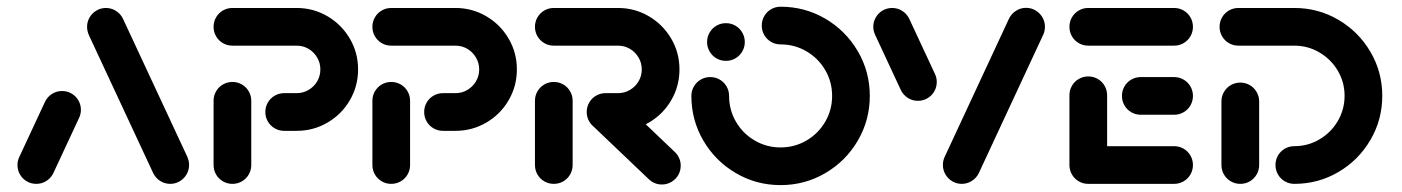

<svg xmlns="http://www.w3.org/2000/svg" viewBox="-20 -542 4132 566"><path d="M87 0Q71.9 0 59.1 -7.4Q46.3 -14.8 38.9 -27.6Q31.5 -40.4 31.5 -55.6Q31.5 -68.5 37.4 -80.4L113 -242.6Q120 -256.7 133.3 -265.2Q146.7 -273.7 163 -273.7Q178.1 -273.7 190.9 -266.3Q203.7 -258.9 211.1 -246.1Q218.5 -233.3 218.5 -218.1Q218.5 -205.2 212.6 -193.3L137 -31.1Q130 -17 116.7 -8.5Q103.3 0 87 0ZM537.4 -55.6Q537.4 -40.7 530 -28Q522.6 -15.2 509.8 -7.6Q497 0 481.9 0Q465.9 0 452.4 -8.5Q438.9 -17 431.9 -31.1L242.2 -438.1Q236.7 -450.4 236.7 -463Q236.7 -477.8 244.1 -490.6Q251.5 -503.3 264.3 -510.9Q277 -518.5 292.2 -518.5Q308.1 -518.5 321.7 -510Q335.2 -501.5 342.2 -487.4L531.9 -80.4Q537.4 -68.1 537.4 -55.6Z M665.2 0Q650 0 637.2 -7.4Q624.4 -14.8 617 -27.6Q609.6 -40.4 609.6 -55.6V-244.8Q609.6 -260 617 -272.8Q624.4 -285.6 637.2 -293Q650 -300.4 665.2 -300.4Q680.4 -300.4 693.1 -293Q705.9 -285.6 713.3 -272.8Q720.7 -260 720.7 -244.8V-55.6Q720.7 -40.4 713.3 -27.6Q705.9 -14.8 693.1 -7.4Q680.4 0 665.2 0ZM762.2 -211.9Q762.2 -227 769.6 -239.8Q777 -252.6 789.8 -260Q802.6 -267.4 817.8 -267.4H854.4Q873.7 -267.4 889.6 -276.9Q905.6 -286.3 915 -302.2Q924.4 -318.1 924.4 -337.4Q924.4 -356.3 915 -372.4Q905.6 -388.5 889.6 -398Q873.7 -407.4 854.4 -407.4H665.2Q650 -407.4 637.2 -414.8Q624.4 -422.2 617 -435Q609.6 -447.8 609.6 -463Q609.6 -478.1 617 -490.9Q624.4 -503.7 637.2 -511.1Q650 -518.5 665.2 -518.5H854.4Q903.7 -518.5 945.4 -494.1Q987 -469.6 1011.3 -428.1Q1035.6 -386.7 1035.6 -337.4Q1035.6 -288.1 1011.3 -246.5Q987 -204.8 945.4 -180.6Q903.7 -156.3 854.4 -156.3H817.8Q802.6 -156.3 789.8 -163.7Q777 -171.1 769.6 -183.9Q762.2 -196.7 762.2 -211.9Z M1133.3 0Q1118.1 0 1105.4 -7.4Q1092.6 -14.8 1085.2 -27.6Q1077.8 -40.4 1077.8 -55.6V-244.8Q1077.8 -260 1085.2 -272.8Q1092.6 -285.6 1105.4 -293Q1118.1 -300.4 1133.3 -300.4Q1148.5 -300.4 1161.3 -293Q1174.1 -285.6 1181.5 -272.8Q1188.9 -260 1188.9 -244.8V-55.6Q1188.9 -40.4 1181.5 -27.6Q1174.1 -14.8 1161.3 -7.4Q1148.5 0 1133.3 0ZM1230.4 -211.9Q1230.4 -227 1237.8 -239.8Q1245.2 -252.6 1258 -260Q1270.7 -267.4 1285.9 -267.4H1322.6Q1341.9 -267.4 1357.8 -276.9Q1373.7 -286.3 1383.1 -302.2Q1392.6 -318.1 1392.6 -337.4Q1392.6 -356.3 1383.1 -372.4Q1373.7 -388.5 1357.8 -398Q1341.9 -407.4 1322.6 -407.4H1133.3Q1118.1 -407.4 1105.4 -414.8Q1092.6 -422.2 1085.2 -435Q1077.8 -447.8 1077.8 -463Q1077.8 -478.1 1085.2 -490.9Q1092.6 -503.7 1105.4 -511.1Q1118.1 -518.5 1133.3 -518.5H1322.6Q1371.9 -518.5 1413.5 -494.1Q1455.2 -469.6 1479.4 -428.1Q1503.7 -386.7 1503.7 -337.4Q1503.7 -288.1 1479.4 -246.5Q1455.2 -204.8 1413.5 -180.6Q1371.9 -156.3 1322.6 -156.3H1285.9Q1270.7 -156.3 1258 -163.7Q1245.2 -171.1 1237.8 -183.9Q1230.4 -196.7 1230.4 -211.9Z M1612.6 0Q1597.4 0 1584.6 -7.4Q1571.9 -14.8 1564.4 -27.6Q1557 -40.4 1557 -55.6V-244.8Q1557 -260 1564.4 -272.8Q1571.9 -285.6 1584.6 -293Q1597.4 -300.4 1612.6 -300.4Q1627.8 -300.4 1640.6 -293Q1653.3 -285.6 1660.7 -272.8Q1668.1 -260 1668.1 -244.8V-55.6Q1668.1 -40.4 1660.7 -27.6Q1653.3 -14.8 1640.6 -7.4Q1627.8 0 1612.6 0ZM1986.7 -53.7Q1986.7 -38.5 1979.3 -25.7Q1971.9 -13 1959.1 -5.6Q1946.3 1.9 1931.1 1.9Q1920 1.9 1910.2 -2.2Q1900.4 -6.3 1892.6 -13.7L1727 -171.5Q1718.9 -179.6 1714.3 -189.8Q1709.6 -200 1709.6 -211.9Q1709.6 -227 1717 -239.8Q1724.4 -252.6 1737.2 -260Q1750 -267.4 1765.2 -267.4Q1775.9 -267.4 1785.9 -263.3Q1795.9 -259.3 1803.3 -252.2L1969.6 -93.7Q1977.8 -85.9 1982.2 -75.6Q1986.7 -65.2 1986.7 -53.7ZM1709.6 -211.9Q1709.6 -227 1717 -239.8Q1724.4 -252.6 1737.2 -260Q1750 -267.4 1765.2 -267.4H1801.9Q1821.1 -267.4 1837 -276.9Q1853 -286.3 1862.4 -302.2Q1871.9 -318.1 1871.9 -337.4Q1871.9 -356.3 1862.4 -372.4Q1853 -388.5 1837 -398Q1821.1 -407.4 1801.9 -407.4H1612.6Q1597.4 -407.4 1584.6 -414.8Q1571.9 -422.2 1564.4 -435Q1557 -447.8 1557 -463Q1557 -478.1 1564.4 -490.9Q1571.9 -503.7 1584.6 -511.1Q1597.4 -518.5 1612.6 -518.5H1801.9Q1851.1 -518.5 1892.8 -494.1Q1934.4 -469.6 1958.7 -428.1Q1983 -386.7 1983 -337.4Q1983 -288.1 1958.7 -246.5Q1934.4 -204.8 1892.8 -180.6Q1851.1 -156.3 1801.9 -156.3H1765.2Q1750 -156.3 1737.2 -163.7Q1724.4 -171.1 1717 -183.9Q1709.6 -196.7 1709.6 -211.9Z M2064.4 -418.1Q2064.4 -433.3 2071.9 -446.1Q2079.3 -458.9 2092 -466.3Q2104.8 -473.7 2120 -473.7Q2135.2 -473.7 2148 -466.3Q2160.7 -458.9 2168.1 -446.1Q2175.6 -433.3 2175.6 -418.1Q2175.6 -403 2168.1 -390.2Q2160.7 -377.4 2148 -370Q2135.2 -362.6 2120 -362.6Q2104.8 -362.6 2092 -370Q2079.3 -377.4 2071.9 -390.2Q2064.4 -403 2064.4 -418.1ZM2225.6 -466.7Q2225.6 -481.9 2233 -494.6Q2240.4 -507.4 2253.1 -514.8Q2265.9 -522.2 2281.1 -522.2Q2352.6 -522.2 2413 -486.9Q2473.3 -451.5 2508.7 -391.1Q2544.1 -330.7 2544.1 -259.3Q2544.1 -187.8 2508.7 -127.4Q2473.3 -67 2413 -31.7Q2352.6 3.7 2281.1 3.7Q2209.6 3.7 2149.3 -31.7Q2088.9 -67 2053.5 -127.4Q2018.1 -187.8 2018.1 -259.3Q2018.1 -274.4 2025.6 -287.2Q2033 -300 2045.7 -307.4Q2058.5 -314.8 2073.7 -314.8Q2088.9 -314.8 2101.7 -307.4Q2114.4 -300 2121.9 -287.2Q2129.3 -274.4 2129.3 -259.3Q2129.3 -217.8 2149.6 -183Q2170 -148.1 2204.8 -127.8Q2239.6 -107.4 2281.1 -107.4Q2322.6 -107.4 2357.4 -127.8Q2392.2 -148.1 2412.6 -183Q2433 -217.8 2433 -259.3Q2433 -300.7 2412.6 -335.6Q2392.2 -370.4 2357.4 -390.7Q2322.6 -411.1 2281.1 -411.1Q2265.9 -411.1 2253.1 -418.5Q2240.4 -425.9 2233 -438.7Q2225.6 -451.5 2225.6 -466.7Z M2741.5 -300.4Q2741.5 -285.2 2734.1 -272.4Q2726.7 -259.6 2713.9 -252.2Q2701.1 -244.8 2685.9 -244.8Q2669.6 -244.8 2656.3 -253.3Q2643 -261.9 2635.9 -275.9L2560.4 -438.1Q2554.4 -450 2554.4 -463Q2554.4 -478.1 2561.9 -490.9Q2569.3 -503.7 2582 -511.1Q2594.8 -518.5 2610 -518.5Q2626.3 -518.5 2639.6 -510Q2653 -501.5 2660 -487.4L2735.6 -325.2Q2741.5 -313.3 2741.5 -300.4ZM2815.2 0Q2800 0 2787.2 -7.6Q2774.4 -15.2 2767 -28Q2759.6 -40.7 2759.6 -55.6Q2759.6 -69.3 2765.2 -80.4L2954.8 -487.8Q2961.9 -501.9 2975.4 -510.4Q2988.9 -518.9 3004.8 -518.9Q3020 -518.9 3032.8 -511.3Q3045.6 -503.7 3053 -490.9Q3060.4 -478.1 3060.4 -463.3Q3060.4 -449.6 3054.8 -438.5L2865.2 -31.1Q2858.1 -17 2844.6 -8.5Q2831.1 0 2815.2 0Z M3132.6 -51.9V-261.1Q3132.6 -276.3 3140 -289.1Q3147.4 -301.9 3160.2 -309.3Q3173 -316.7 3188.1 -316.7Q3203.3 -316.7 3216.1 -309.3Q3228.9 -301.9 3236.3 -289.1Q3243.7 -276.3 3243.7 -261.1V-51.9ZM3496.7 -55.6Q3496.7 -40.4 3489.3 -27.6Q3481.9 -14.8 3469.1 -7.4Q3456.3 0 3441.1 0H3188.1Q3173 0 3160.2 -7.4Q3147.4 -14.8 3140 -27.6Q3132.6 -40.4 3132.6 -55.6Q3132.6 -70.7 3140 -83.5Q3147.4 -96.3 3160.2 -103.7Q3173 -111.1 3188.1 -111.1H3441.1Q3456.3 -111.1 3469.1 -103.7Q3481.9 -96.3 3489.3 -83.5Q3496.7 -70.7 3496.7 -55.6ZM3287.4 -259.3Q3287.4 -274.4 3294.8 -287.2Q3302.2 -300 3315 -307.4Q3327.8 -314.8 3343 -314.8H3441.1Q3456.3 -314.8 3469.1 -307.4Q3481.9 -300 3489.3 -287.2Q3496.7 -274.4 3496.7 -259.3Q3496.7 -244.1 3489.3 -231.3Q3481.9 -218.5 3469.1 -211.1Q3456.3 -203.7 3441.1 -203.7H3343Q3327.8 -203.7 3315 -211.1Q3302.2 -218.5 3294.8 -231.3Q3287.4 -244.1 3287.4 -259.3ZM3132.6 -463Q3132.6 -478.1 3140 -490.9Q3147.4 -503.7 3160.2 -511.1Q3173 -518.5 3188.1 -518.5H3441.1Q3456.3 -518.5 3469.1 -511.1Q3481.9 -503.7 3489.3 -490.9Q3496.7 -478.1 3496.7 -463Q3496.7 -447.8 3489.3 -435Q3481.9 -422.2 3469.1 -414.8Q3456.3 -407.4 3441.1 -407.4H3188.1Q3173 -407.4 3160.2 -414.8Q3147.4 -422.2 3140 -435Q3132.6 -447.8 3132.6 -463Z M3636.3 -298.5Q3651.5 -298.5 3664.3 -291.1Q3677 -283.7 3684.4 -270.9Q3691.9 -258.1 3691.9 -243V-55.6Q3691.9 -40.4 3684.4 -27.6Q3677 -14.8 3664.3 -7.4Q3651.5 0 3636.3 0Q3621.1 0 3608.3 -7.4Q3595.6 -14.8 3588.1 -27.6Q3580.7 -40.4 3580.7 -55.6V-243Q3580.7 -258.1 3588.1 -270.9Q3595.6 -283.7 3608.3 -291.1Q3621.1 -298.5 3636.3 -298.5ZM3740 -55.6Q3740 -70.7 3747.4 -83.5Q3754.8 -96.3 3767.6 -103.7Q3780.4 -111.1 3795.6 -111.1Q3835.6 -111.1 3869.6 -131.1Q3903.7 -151.1 3923.7 -185.2Q3943.7 -219.3 3943.7 -259.6Q3943.7 -299.6 3923.7 -333.5Q3903.7 -367.4 3869.6 -387.4Q3835.6 -407.4 3795.6 -407.4H3630.7Q3615.6 -407.4 3602.8 -414.8Q3590 -422.2 3582.6 -435Q3575.2 -447.8 3575.2 -463Q3575.2 -478.1 3582.6 -490.9Q3590 -503.7 3602.8 -511.1Q3615.6 -518.5 3630.7 -518.5H3795.6Q3865.9 -518.5 3925.4 -483.7Q3984.8 -448.9 4019.8 -389.4Q4054.8 -330 4054.8 -259.6Q4054.8 -188.9 4019.8 -129.3Q3984.8 -69.6 3925.4 -34.8Q3865.9 0 3795.6 0Q3780.4 0 3767.6 -7.4Q3754.8 -14.8 3747.4 -27.6Q3740 -40.4 3740 -55.6Z"/></svg>

Font: 26F Galaxy Sans Black
Style: Regular
Weight: 900
Designer: C₂₉H₂₅N₃O₅
Version: Version 1.100